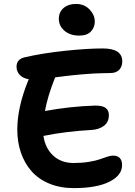

<svg xmlns="http://www.w3.org/2000/svg" viewBox="-20 -947 691 986"><path d="M386.2 -764.2Q340.3 -764.2 311.3 -788.8Q282.2 -813.5 282.2 -850.1Q282.2 -885.3 306.6 -906Q331.1 -926.8 370.1 -926.8Q413.1 -926.8 439.9 -898.4Q466.8 -870.1 466.8 -835.9Q466.8 -806.6 447 -785.4Q427.2 -764.2 386.2 -764.2ZM358.9 19Q288.6 19 232.9 -4.2Q177.2 -27.3 141.6 -68.1Q106 -108.9 87.4 -163.1Q68.8 -217.3 68.8 -280.8Q68.8 -394 123 -528.8Q124 -530.8 125.5 -534.4Q127 -538.1 127.9 -540Q97.7 -544.9 81.3 -562.5Q64.9 -580.1 64.9 -604Q64.9 -643.1 106.9 -652.8Q197.8 -673.8 312.7 -686Q427.7 -698.2 507.8 -698.2Q607.9 -698.2 607.9 -631.8Q607.9 -605 592 -588.4Q576.2 -571.8 545.9 -571.8Q524.9 -571.8 502.7 -571Q480.5 -570.3 463.4 -569.6Q446.3 -568.8 423.6 -566.9Q400.9 -564.9 388.7 -564Q376.5 -563 352.8 -560.5Q329.1 -558.1 322 -557.1Q314.9 -556.2 290.5 -553.2Q266.1 -550.3 263.2 -549.8Q224.1 -451.7 210.9 -377Q341.3 -400.9 469.2 -404.8Q507.3 -404.8 523.2 -392.3Q539.1 -379.9 539.1 -356Q539.1 -321.3 515.1 -302Q491.2 -282.7 452.1 -279.8Q314 -272 203.1 -249Q212.4 -185.5 253.4 -147.7Q294.4 -109.9 357.9 -109.9Q399.4 -109.9 435.8 -115.7Q472.2 -121.6 492.2 -128.9Q512.2 -136.2 530.5 -142.1Q548.8 -147.9 559.1 -147.9Q606.9 -147.9 606.9 -99.1Q606.9 -46.4 541.7 -13.7Q476.6 19 358.9 19Z"/></svg>

Font: Shantell Sans Bouncy
Style: Regular
Weight: 600
Designer: Stephen Nixon, Anya Danilova, Shantell Martin
Foundry: Arrow Type
Version: Version 1.006;[9816181b4]